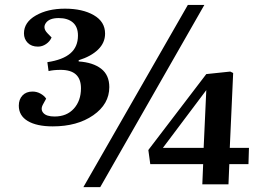

<svg xmlns="http://www.w3.org/2000/svg" viewBox="-20 -747 1064 778"><path d="M386.2 11.2H317.9L741.2 -727.1H808.1ZM405.8 -610.8Q405.8 -573.7 377.4 -546.1Q349.1 -518.6 298.8 -502.9V-498Q356.9 -494.1 389.9 -468.5Q422.9 -442.9 422.9 -394Q422.9 -325.2 357.9 -280Q293 -234.9 193.8 -234.9Q128.9 -234.9 92.5 -256.6Q56.2 -278.3 56.2 -318.8Q56.2 -344.2 71 -360.1Q85.9 -376 111.8 -376Q129.4 -376 144.5 -367.4Q159.7 -358.9 167 -347.2L153.8 -323.2Q143.1 -303.2 155.8 -289.1Q168.5 -274.9 201.2 -274.9Q250.5 -274.9 279.3 -306.9Q308.1 -338.9 308.1 -389.2Q308.1 -463.9 226.1 -463.9Q196.8 -463.9 176.8 -459L171.9 -495.1Q234.4 -504.4 265.1 -530.8Q295.9 -557.1 295.9 -603Q295.9 -638.2 275.1 -656Q254.4 -673.8 217.8 -673.8Q179.7 -673.8 165.8 -653.8Q151.9 -633.8 171.9 -612.8L189 -595.2Q182.1 -579.1 166.7 -568.6Q151.4 -558.1 133.8 -558.1Q107.4 -558.1 92.3 -573.5Q77.1 -588.9 77.1 -611.8Q77.1 -656.7 125.2 -684.3Q173.3 -711.9 243.2 -711.9Q314.5 -711.9 360.1 -685.5Q405.8 -659.2 405.8 -610.8ZM924.8 -451.2 911.1 -147.9H988.8L986.8 -82H909.2L905.8 0H799.8L803.2 -82H588.9L581.1 -139.2L815.9 -446.8L913.1 -457ZM640.1 -147.9H805.2L815.9 -381.8Z"/></svg>

Font: Literata SemiBold
Style: Italic
Weight: 650
Italic angle: -2.39999°
Designer: Latin by Veronika Burian and Jose Scaglione. Greek by Irene Vlachou. Cyrillic by Vera Evstafieva
Foundry: TypeTogether
Version: Version 3.021